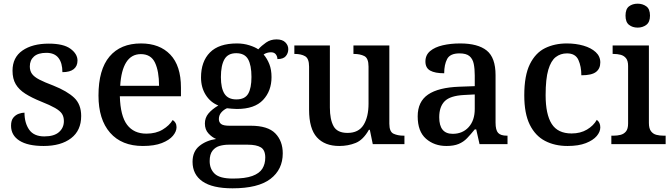

<svg xmlns="http://www.w3.org/2000/svg" viewBox="-20 -783 3651 1043"><path d="M217 10Q131 10 85.5 -19Q40 -48 40 -100Q40 -129 52.5 -144Q65 -159 82 -165Q99 -171 113 -171Q113 -115 138.5 -78.5Q164 -42 221 -42Q274 -42 300.5 -65.5Q327 -89 327 -125Q327 -149 316.5 -165Q306 -181 279 -196.5Q252 -212 204 -231Q152 -252 117.5 -274Q83 -296 65.5 -325.5Q48 -355 48 -399Q48 -471 102 -508.5Q156 -546 245 -546Q325 -546 363 -518Q401 -490 401 -454Q401 -424 380.5 -407.5Q360 -391 319 -391Q319 -441 297.5 -468.5Q276 -496 232 -496Q187 -496 164.5 -476Q142 -456 142 -422Q142 -398 154 -381.5Q166 -365 194 -350.5Q222 -336 270 -318Q345 -288 383 -252Q421 -216 421 -153Q421 -74 366 -32Q311 10 217 10Z M756 10Q641 10 578 -62Q515 -134 515 -264Q515 -405 575 -476Q635 -547 746 -547Q847 -547 905 -486.5Q963 -426 963 -307V-260H631Q634 -153 670.5 -105Q707 -57 775 -57Q827 -57 863.5 -79Q900 -101 918 -131Q927 -126 933 -116Q939 -106 939 -92Q939 -69 919.5 -45.5Q900 -22 859.5 -6Q819 10 756 10ZM844 -317Q844 -396 822 -442.5Q800 -489 745 -489Q694 -489 666 -445Q638 -401 633 -317Z M1243 240Q1134 240 1080 202.5Q1026 165 1026 96Q1026 40 1063 10Q1100 -20 1154 -28Q1132 -37 1112.5 -58Q1093 -79 1093 -112Q1093 -143 1112 -166Q1131 -189 1166 -210Q1123 -227 1097.5 -267.5Q1072 -308 1072 -362Q1072 -449 1120.5 -498Q1169 -547 1267 -547Q1303 -547 1334.5 -537Q1366 -527 1383 -515Q1401 -535 1425.5 -552Q1450 -569 1482 -569Q1514 -569 1530 -553Q1546 -537 1546 -516Q1546 -494 1532.5 -478Q1519 -462 1487 -462Q1487 -476 1478.5 -487.5Q1470 -499 1452 -499Q1430 -499 1412 -487Q1431 -465 1443 -435Q1455 -405 1455 -364Q1455 -289 1409 -240Q1363 -191 1267 -191Q1256 -191 1239 -192.5Q1222 -194 1213 -195Q1195 -187 1182 -172Q1169 -157 1169 -136Q1169 -119 1181 -109.5Q1193 -100 1226 -100H1342Q1435 -100 1475.5 -58.5Q1516 -17 1516 50Q1516 138 1449 189Q1382 240 1243 240ZM1264 -243Q1310 -243 1328 -273.5Q1346 -304 1346 -365Q1346 -429 1327.5 -461.5Q1309 -494 1263 -494Q1218 -494 1199 -460.5Q1180 -427 1180 -364Q1180 -304 1199.5 -273.5Q1219 -243 1264 -243ZM1245 187Q1312 187 1350.5 173Q1389 159 1405 133.5Q1421 108 1421 73Q1421 32 1397 17.5Q1373 3 1326 3H1222Q1197 3 1173.5 9.5Q1150 16 1134.5 35.5Q1119 55 1119 92Q1119 135 1146.5 161Q1174 187 1245 187Z M1823 10Q1744 10 1701.5 -37Q1659 -84 1659 -187V-421Q1659 -465 1637.5 -477.5Q1616 -490 1582 -490H1579V-536H1772V-199Q1772 -134 1792 -97.5Q1812 -61 1868 -61Q1928 -61 1955 -104.5Q1982 -148 1982 -220V-421Q1982 -467 1959 -478.5Q1936 -490 1903 -490H1900V-536H2095V-111Q2095 -67 2118 -56.5Q2141 -46 2172 -46H2177V0H2005L1989 -78H1984Q1953 -23 1912 -6.5Q1871 10 1823 10Z M2405 10Q2339 10 2294 -29.5Q2249 -69 2249 -151Q2249 -231 2305.5 -269.5Q2362 -308 2476 -312L2559 -315V-373Q2559 -409 2553.5 -436Q2548 -463 2530.5 -478Q2513 -493 2476 -493Q2425 -493 2409 -462.5Q2393 -432 2393 -385Q2343 -385 2317 -399.5Q2291 -414 2291 -449Q2291 -484 2316.5 -505.5Q2342 -527 2385 -537Q2428 -547 2480 -547Q2576 -547 2624 -508.5Q2672 -470 2672 -375V-117Q2672 -76 2686 -61Q2700 -46 2733 -46H2737V0H2585L2567 -80H2559Q2537 -53 2517.5 -32.5Q2498 -12 2471.5 -1Q2445 10 2405 10ZM2439 -56Q2493 -56 2526 -92.5Q2559 -129 2559 -191V-270L2501 -267Q2425 -263 2395.5 -233Q2366 -203 2366 -146Q2366 -56 2439 -56Z M3063 10Q2994 10 2941 -17.5Q2888 -45 2858 -105.5Q2828 -166 2828 -265Q2828 -373 2858.5 -434.5Q2889 -496 2941 -521.5Q2993 -547 3059 -547Q3108 -547 3149.5 -535Q3191 -523 3216 -500Q3241 -477 3241 -444Q3241 -410 3217.5 -392Q3194 -374 3138 -374Q3138 -422 3122 -457.5Q3106 -493 3060 -493Q3025 -493 2999 -473Q2973 -453 2958.5 -404Q2944 -355 2944 -266Q2944 -162 2977 -110Q3010 -58 3085 -58Q3133 -58 3168.5 -79Q3204 -100 3222 -132Q3241 -118 3241 -91Q3241 -67 3221.5 -44Q3202 -21 3162.5 -5.5Q3123 10 3063 10Z M3444 -633Q3416 -633 3397 -648Q3378 -663 3378 -698Q3378 -734 3397 -748.5Q3416 -763 3444 -763Q3471 -763 3491 -748.5Q3511 -734 3511 -698Q3511 -663 3491 -648Q3471 -633 3444 -633ZM3301 0V-46H3314Q3333 -46 3351 -50.5Q3369 -55 3380.5 -69Q3392 -83 3392 -112V-425Q3392 -453 3380.5 -467Q3369 -481 3351 -485.5Q3333 -490 3314 -490H3308V-536H3505V-115Q3505 -85 3516.5 -70Q3528 -55 3546 -50.5Q3564 -46 3584 -46H3596V0Z"/></svg>

Font: Noto Serif Tibetan Medium
Style: Regular
Weight: 500
Designer: Monotype Design Team
Foundry: Monotype Imaging Inc.
Version: Version 2.103; ttfautohint (v1.8.4.7-5d5b)